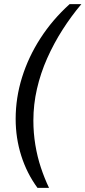

<svg xmlns="http://www.w3.org/2000/svg" viewBox="-20 -755 415 932"><path d="M162 157Q110 86 83 0.5Q56 -85 56 -178Q56 -280 87 -379.5Q118 -479 176.5 -569.5Q235 -660 318 -735H375Q326 -677 283.5 -610.5Q241 -544 209 -472Q177 -400 159.5 -324Q142 -248 142 -170Q142 -110 151.5 -52Q161 6 178.5 58.5Q196 111 218 157Z"/></svg>

Font: Archivo SemiCondensed
Style: Italic
Weight: 400
Width: 4
Italic angle: -10°
Designer: Hector Gatti
Foundry: Omnibus-Type
Version: Version 2.001